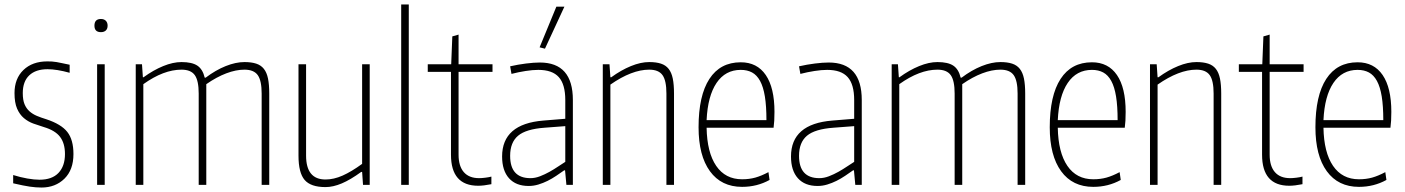

<svg xmlns="http://www.w3.org/2000/svg" viewBox="-20 -828 6292 860"><path d="M166 12Q141 12 113.5 8Q86 4 39 -7V-44Q71 -34 102 -28.5Q133 -23 157 -23Q213 -23 242 -53.5Q271 -84 271 -138Q271 -186 249 -215Q227 -244 176 -259Q153 -266 129.5 -274.5Q106 -283 87 -299Q68 -315 56.5 -341.5Q45 -368 45 -411Q45 -476 85 -514.5Q125 -553 192 -553Q203 -553 212.5 -552.5Q222 -552 233.5 -550Q245 -548 258.5 -545Q272 -542 292 -538V-502Q234 -518 193 -518Q140 -518 111 -490.5Q82 -463 82 -411Q82 -380 90 -361Q98 -342 112 -329.5Q126 -317 145 -309Q164 -301 187 -294Q254 -272 281.5 -237Q309 -202 309 -138Q309 -67 268.5 -27.5Q228 12 166 12Z M432 -684Q403 -684 403 -713Q403 -743 432 -743Q446 -743 454 -735Q462 -727 462 -713Q462 -699 454 -691.5Q446 -684 432 -684ZM415 -540H449V0H415Z M588 -540H616L620 -482H623Q667 -514 711 -532Q755 -550 793 -550Q840 -550 864 -534Q888 -518 897 -480H901Q946 -514 991 -532Q1036 -550 1075 -550Q1106 -550 1127.5 -543Q1149 -536 1162 -519.5Q1175 -503 1180.5 -476Q1186 -449 1186 -409V0H1152V-409Q1152 -467 1134.5 -491.5Q1117 -516 1075 -516Q1037 -516 993.5 -499.5Q950 -483 904 -451V0H870V-409Q870 -467 852.5 -491.5Q835 -516 793 -516Q713 -516 622 -451V0H588Z M1438 10Q1372 10 1344.5 -22Q1317 -54 1317 -131V-540H1351V-131Q1351 -24 1438 -24Q1475 -24 1514.5 -41.5Q1554 -59 1602 -94V-540H1636V0H1606L1602 -58H1598Q1550 -23 1511 -6.5Q1472 10 1438 10Z M1777 -808H1811V0H1777Z M2122 4Q2000 4 2000 -135V-506H1896V-540H2001L2006 -665L2034 -673V-540H2186V-506H2034V-135Q2034 -84 2057.5 -57Q2081 -30 2126 -30Q2137 -30 2153.5 -32Q2170 -34 2181 -37V-3Q2146 4 2122 4Z M2348 5Q2291 5 2260 -29.5Q2229 -64 2229 -127Q2229 -273 2414 -288L2512 -296V-380Q2512 -450 2483 -482.5Q2454 -515 2391 -515Q2366 -515 2334 -510Q2302 -505 2271 -497L2265 -531Q2300 -539 2336 -543.5Q2372 -548 2398 -548Q2546 -548 2546 -380V0H2517L2511 -65H2507Q2490 -53 2471.5 -40.5Q2453 -28 2433 -18Q2413 -8 2391.5 -1.5Q2370 5 2348 5ZM2356 -30Q2377 -30 2399 -38.5Q2421 -47 2441.5 -58.5Q2462 -70 2480.5 -82.5Q2499 -95 2512 -103V-263L2420 -256Q2336 -250 2300.5 -220Q2265 -190 2265 -130Q2265 -30 2356 -30ZM2397 -616 2472 -798H2508L2421 -610Z M2680 -540H2710L2714 -482H2718Q2762 -514 2806 -532Q2850 -550 2888 -550Q2919 -550 2940.5 -543Q2962 -536 2975 -519.5Q2988 -503 2993.5 -476Q2999 -449 2999 -409V0H2965V-409Q2965 -467 2947.5 -491.5Q2930 -516 2888 -516Q2810 -516 2714 -449V0H2680Z M3304 9Q3211 9 3160 -61Q3109 -131 3109 -258Q3109 -400 3157.5 -474.5Q3206 -549 3298 -549Q3371 -549 3410 -492Q3449 -435 3449 -327Q3449 -303 3448 -287.5Q3447 -272 3445 -256H3145Q3147 -145 3188 -85Q3229 -25 3304 -25Q3336 -25 3363 -32.5Q3390 -40 3422 -57L3427 -22Q3371 9 3304 9ZM3298 -515Q3229 -515 3189.5 -456.5Q3150 -398 3145 -290H3413Q3413 -353 3406 -396Q3399 -439 3384.5 -465.5Q3370 -492 3348.5 -503.5Q3327 -515 3298 -515Z M3642 5Q3585 5 3554 -29.5Q3523 -64 3523 -127Q3523 -273 3708 -288L3806 -296V-380Q3806 -450 3777 -482.5Q3748 -515 3685 -515Q3660 -515 3628 -510Q3596 -505 3565 -497L3559 -531Q3594 -539 3630 -543.5Q3666 -548 3692 -548Q3840 -548 3840 -380V0H3811L3805 -65H3801Q3784 -53 3765.5 -40.5Q3747 -28 3727 -18Q3707 -8 3685.5 -1.5Q3664 5 3642 5ZM3650 -30Q3671 -30 3693 -38.5Q3715 -47 3735.5 -58.5Q3756 -70 3774.5 -82.5Q3793 -95 3806 -103V-263L3714 -256Q3630 -250 3594.5 -220Q3559 -190 3559 -130Q3559 -30 3650 -30Z M3974 -540H4002L4006 -482H4009Q4053 -514 4097 -532Q4141 -550 4179 -550Q4226 -550 4250 -534Q4274 -518 4283 -480H4287Q4332 -514 4377 -532Q4422 -550 4461 -550Q4492 -550 4513.5 -543Q4535 -536 4548 -519.5Q4561 -503 4566.5 -476Q4572 -449 4572 -409V0H4538V-409Q4538 -467 4520.5 -491.5Q4503 -516 4461 -516Q4423 -516 4379.5 -499.5Q4336 -483 4290 -451V0H4256V-409Q4256 -467 4238.5 -491.5Q4221 -516 4179 -516Q4099 -516 4008 -451V0H3974Z M4877 9Q4784 9 4733 -61Q4682 -131 4682 -258Q4682 -400 4730.5 -474.5Q4779 -549 4871 -549Q4944 -549 4983 -492Q5022 -435 5022 -327Q5022 -303 5021 -287.5Q5020 -272 5018 -256H4718Q4720 -145 4761 -85Q4802 -25 4877 -25Q4909 -25 4936 -32.5Q4963 -40 4995 -57L5000 -22Q4944 9 4877 9ZM4871 -515Q4802 -515 4762.5 -456.5Q4723 -398 4718 -290H4986Q4986 -353 4979 -396Q4972 -439 4957.5 -465.5Q4943 -492 4921.5 -503.5Q4900 -515 4871 -515Z M5131 -540H5161L5165 -482H5169Q5213 -514 5257 -532Q5301 -550 5339 -550Q5370 -550 5391.5 -543Q5413 -536 5426 -519.5Q5439 -503 5444.5 -476Q5450 -449 5450 -409V0H5416V-409Q5416 -467 5398.5 -491.5Q5381 -516 5339 -516Q5261 -516 5165 -449V0H5131Z M5755 4Q5633 4 5633 -135V-506H5529V-540H5634L5639 -665L5667 -673V-540H5819V-506H5667V-135Q5667 -84 5690.5 -57Q5714 -30 5759 -30Q5770 -30 5786.5 -32Q5803 -34 5814 -37V-3Q5779 4 5755 4Z M6067 9Q5974 9 5923 -61Q5872 -131 5872 -258Q5872 -400 5920.5 -474.5Q5969 -549 6061 -549Q6134 -549 6173 -492Q6212 -435 6212 -327Q6212 -303 6211 -287.5Q6210 -272 6208 -256H5908Q5910 -145 5951 -85Q5992 -25 6067 -25Q6099 -25 6126 -32.5Q6153 -40 6185 -57L6190 -22Q6134 9 6067 9ZM6061 -515Q5992 -515 5952.5 -456.5Q5913 -398 5908 -290H6176Q6176 -353 6169 -396Q6162 -439 6147.5 -465.5Q6133 -492 6111.5 -503.5Q6090 -515 6061 -515Z"/></svg>

Font: Encode Sans Compressed
Style: Thin
Weight: 100
Designer: Pablo Impallari, Andres Torresi
Foundry: Pablo Impallari, Andres Torresi
Version: Version 1.000; ttfautohint (v1.00) -l 8 -r 50 -G 200 -x 14 -